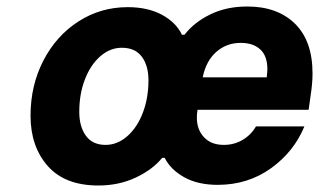

<svg xmlns="http://www.w3.org/2000/svg" viewBox="-20 -560 982 591"><path d="M74 -204Q74 -297 113.5 -373.5Q153 -450 221.5 -494Q290 -538 373 -538Q435 -538 478.5 -514.5Q522 -491 540 -453H548Q577 -491 627 -515.5Q677 -540 741 -540Q834 -540 888 -487Q942 -434 942 -334Q942 -303 936 -265L930 -222H588L587 -214Q586 -208 586 -197Q586 -161 608 -137.5Q630 -114 669 -114Q701 -114 727 -129.5Q753 -145 768 -171H917Q885 -93 814 -42Q743 9 650 9Q589 9 547 -14.5Q505 -38 487 -74H479Q450 -38 398 -13.5Q346 11 283 11Q180 11 127 -49Q74 -109 74 -204ZM801 -322Q803 -340 803 -347Q803 -388 781 -408Q759 -428 721 -428Q677 -428 645.5 -400Q614 -372 604 -322ZM437 -313Q437 -358 416.5 -385.5Q396 -413 355 -413Q319 -413 289 -387Q259 -361 241.5 -316Q224 -271 224 -216Q224 -170 244.5 -142Q265 -114 305 -114Q341 -114 371.5 -140.5Q402 -167 419.5 -212.5Q437 -258 437 -313Z"/></svg>

Font: Be Vietnam ExtraBold
Style: Italic
Weight: 800
Italic angle: -9.778°
Designer: Gabriel Lam
Foundry: TypeRant
Version: Version 3.000